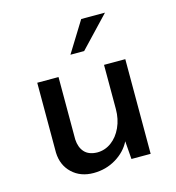

<svg xmlns="http://www.w3.org/2000/svg" viewBox="-98 -710 744 811"><g transform="rotate(-15 273.5 -305.0)"><path d="M466 -414V0H382L376 -79Q355 -37 311 -10.5Q267 16 213 16Q156 16 119.5 -18.5Q83 -53 81 -108V-414H174V-141Q176 -106 194.5 -85.5Q213 -65 250 -64Q284 -64 312 -84.5Q340 -105 356.5 -141Q373 -177 373 -221V-414ZM307 -492H247L330 -626H434Z"/></g></svg>

Font: Josefin Sans
Style: Regular
Weight: 400
Designer: Santiago Orozco
Foundry: Typemade
Version: Version 2.000